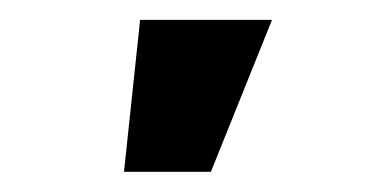

<svg xmlns="http://www.w3.org/2000/svg" viewBox="-20 -787 381 192"><path d="M104 -615.2 120.1 -767.1H252L190.9 -615.2Z"/></svg>

Font: Inter-Bold
Style: Bold
Weight: 700
Designer: Rasmus Andersson
Foundry: rsms
Version: Version 4.000;git-a52131595